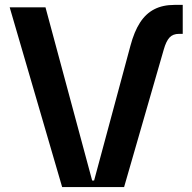

<svg xmlns="http://www.w3.org/2000/svg" viewBox="-20 -757 779 777"><path d="M507.8 -571.7Q523.1 -629.3 546.7 -665.7Q570.3 -702.1 604.6 -719.6Q638.8 -737.2 686.1 -737.2H719.5V-620H704.5Q679.7 -620 666 -605.1Q652.3 -590.2 642.8 -556.8L482.2 0H231.5L19.2 -727.3H164.1L353 -26.3H360.8Z"/></svg>

Font: Riot Sans
Style: Bold
Weight: 600
Designer: Rasmus Andersson
Foundry: rsms
Version: Version 4.001